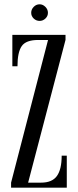

<svg xmlns="http://www.w3.org/2000/svg" viewBox="-20 -860 357 880"><path d="M161.6 -764.2Q146 -764.2 134.5 -775.1Q123 -786.1 123 -801.3Q123 -816.9 134.5 -828.6Q146 -840.3 161.6 -840.3Q176.3 -840.3 188 -828.6Q199.7 -816.9 199.7 -801.3Q199.7 -786.1 188.2 -775.1Q176.8 -764.2 161.6 -764.2ZM30.8 0V-22.9L200.2 -676.8H154.8Q99.1 -676.8 79.6 -648.7Q60.1 -620.6 60.1 -556.2H36.6V-700.2H280.3V-677.2L108.9 -22.9H168.5Q218.8 -22.9 240.7 -53.2Q262.7 -83.5 262.7 -146.5H286.1V0Z"/></svg>

Font: Imbue
Style: Regular
Weight: 400
Designer: Tyler Finck
Foundry: Etcetera Type Company
Version: Version 0.910